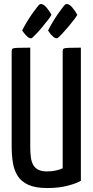

<svg xmlns="http://www.w3.org/2000/svg" viewBox="-20 -941 468 971"><path d="M219 10Q159 10 123 -6.5Q87 -23 69 -52Q51 -81 45 -119Q39 -157 39 -200V-682Q39 -691 43 -694.5Q47 -698 66.5 -699Q86 -700 133 -700V-197Q133 -169 136 -146Q139 -123 148 -107Q157 -91 174 -82.5Q191 -74 219 -74Q242 -74 263.5 -79Q285 -84 297 -90V-682Q297 -691 301 -694.5Q305 -698 324.5 -699Q344 -700 389 -700V-27Q371 -15 325 -2.5Q279 10 219 10ZM141 -748Q130 -745 119 -755Q108 -765 100 -776Q92 -787 92 -787Q102 -807 115.5 -829.5Q129 -852 143 -872Q157 -892 168 -905.5Q179 -919 182 -920Q197 -924 214 -904.5Q231 -885 240 -866Q236 -857 223 -840.5Q210 -824 194 -804.5Q178 -785 163 -769.5Q148 -754 141 -748ZM271 -748Q261 -745 249.5 -755Q238 -765 230.5 -776Q223 -787 223 -787Q233 -807 246.5 -829.5Q260 -852 274 -872Q288 -892 298.5 -905.5Q309 -919 313 -920Q328 -924 344.5 -904.5Q361 -885 371 -866Q366 -857 353.5 -840.5Q341 -824 324.5 -804.5Q308 -785 293.5 -769.5Q279 -754 271 -748Z"/></svg>

Font: Yanone Kaffeesatz ExtraLight Medium
Style: Regular
Weight: 500
Version: Version 2.003